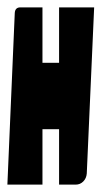

<svg xmlns="http://www.w3.org/2000/svg" viewBox="-20 -510 275 520"><path d="M0 -10 20 -475Q21 -490 35 -490H95V-340H140V-490H235L215 -40Q214 -27 205.5 -18.5Q197 -10 185 -10H140V-160H95V-10Z"/></svg>

Font: PrimecolorB
Style: Medium
Weight: 500
Designer: gluk
Foundry: gluk
Version: Version 0.672